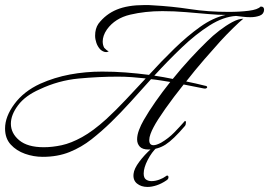

<svg xmlns="http://www.w3.org/2000/svg" viewBox="-78 -589 1064 759"><path d="M91 31Q55 31 21 19Q-13 7 -35.5 -17.5Q-58 -42 -58 -81Q-58 -128 -21 -178Q16 -228 81 -258Q137 -283 198.5 -294.5Q260 -306 326 -306Q373 -306 419 -302.5Q465 -299 511 -293Q561 -348 612 -397.5Q663 -447 713.5 -483Q764 -519 814 -530Q786 -530 745 -533.5Q704 -537 657.5 -541Q611 -545 564 -545Q496 -545 436.5 -531Q377 -517 345 -473Q336 -460 332 -448Q328 -436 328 -425Q328 -411 334 -400Q338 -396 343 -391.5Q348 -387 352 -387Q348 -383 342 -383Q335 -383 328.5 -386.5Q322 -390 318 -394Q308 -405 303 -419.5Q298 -434 298 -448Q298 -476 311 -495Q340 -533 383.5 -551Q427 -569 493 -569Q501 -569 509.5 -569Q518 -569 526 -568Q601 -564 673 -553Q745 -542 826 -542Q870 -542 905.5 -546.5Q941 -551 952 -563H954Q966 -563 966 -550Q965 -533 948.5 -527Q932 -521 912 -521Q896 -521 880.5 -523Q865 -525 855 -526Q805 -523 750.5 -488.5Q696 -454 641 -401.5Q586 -349 532 -290Q550 -287 568.5 -284Q587 -281 605 -277Q638 -318 673 -356Q708 -394 741 -426Q763 -448 789 -468Q815 -488 840 -501.5Q865 -515 884 -515Q871 -505 844 -478.5Q817 -452 794 -427Q766 -396 729.5 -354Q693 -312 658 -267Q677 -263 695.5 -259Q714 -255 733 -250Q741 -249 741 -244Q741 -242 737.5 -240Q734 -238 729 -239L648 -255Q608 -205 575.5 -159Q543 -113 529 -86Q522 -73 517 -59.5Q512 -46 512 -35Q512 -15 529 -15Q540 -15 559 -25Q588 -42 610.5 -65Q633 -88 653 -111Q657 -111 657 -105Q657 -96 653 -91Q607 -37 576.5 -17.5Q546 2 509 2Q485 2 474.5 -9.5Q464 -21 464 -38Q464 -55 471.5 -75Q479 -95 490 -114Q510 -149 537 -187.5Q564 -226 595 -265Q576 -268 557.5 -271Q539 -274 519 -276Q478 -230 438 -186Q398 -142 361 -106Q324 -70 284 -38.5Q244 -7 197 12Q150 31 91 31ZM95 -7Q129 -7 166 -15Q203 -23 246.5 -47Q290 -71 342 -118Q380 -153 419 -194.5Q458 -236 498 -279Q471 -282 443.5 -284Q416 -286 388 -286Q312 -286 232.5 -278.5Q153 -271 79 -236Q22 -211 -6.5 -173Q-35 -135 -35 -100Q-35 -62 -2 -34.5Q31 -7 95 -7ZM505 150Q480 150 463.5 136.5Q447 123 450 98Q452 78 472.5 50.5Q493 23 520 -1Q523 -3 527.5 -6.5Q532 -10 535 -10Q537 -10 540 -9.5Q543 -9 543 -7Q522 12 506 43Q490 74 490 97Q490 114 499 120.5Q508 127 521 127Q536 127 552 121Q568 115 577 108Q580 105 583 105Q588 105 588 112Q588 119 580 124Q561 137 541.5 143.5Q522 150 505 150Z"/></svg>

Font: Luxurious Script
Style: Regular
Weight: 400
Designer: Robert E. Leuschke
Foundry: Robert E. Leuschke
Version: Version 1.010; ttfautohint (v1.8.3)